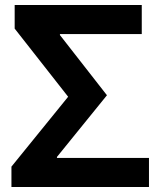

<svg xmlns="http://www.w3.org/2000/svg" viewBox="-20 -717 647 772"><path d="M209 -86V-82H579V35H26V-47L254 -328L39 -602V-697H550V-580H221V-576L410 -334Z"/></svg>

Font: LINE Seed Sans KR Bold
Style: Regular
Weight: 700
Designer: LINE BX Design & Sandoll Inc & Dalton Maag Ltd
Foundry: Sandoll Inc.
Version: Version 1.000